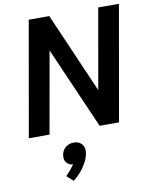

<svg xmlns="http://www.w3.org/2000/svg" viewBox="-105 -776 909 1151"><g transform="rotate(-10 350.0 -201.0)"><path d="M700 -700 577 0H459L242 -497L154 0H28L151 -700H276L488 -212L574 -700ZM351 131Q351 170 322.5 216.5Q294 263 249 298L210 263Q246 225 262 200Q240 199 226 184.5Q212 170 212 149Q212 115 233.5 93.5Q255 72 289 72Q316 72 333.5 88.5Q351 105 351 131Z"/></g></svg>

Font: Sarabun SemiBold
Style: Italic
Weight: 600
Italic angle: -10°
Designer: Suppakit Chalermlarp | Katatrad Co.,Ltd.
Foundry: Cadson Demak Co.,Ltd.
Version: Version 1.000; ttfautohint (v1.6)